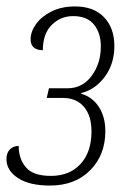

<svg xmlns="http://www.w3.org/2000/svg" viewBox="-34 -566 416 596"><path d="M121 10Q57 10 21.5 -13.5Q-14 -37 -14 -72Q-14 -91 -3.5 -102Q7 -113 24 -113Q24 -73 46.5 -46.5Q69 -20 124 -20Q182 -20 216 -57Q250 -94 250 -158Q250 -207 226.5 -234.5Q203 -262 161 -262H111L118 -292H176Q222 -292 250.5 -330.5Q279 -369 279 -422Q279 -464 257.5 -490Q236 -516 193 -516Q154 -516 126.5 -488.5Q99 -461 99 -410Q61 -411 61 -444Q61 -468 78 -491.5Q95 -515 126 -530.5Q157 -546 199 -546Q257 -546 289 -512.5Q321 -479 321 -423Q321 -368 291.5 -328Q262 -288 218 -277V-275Q253 -265 273 -234Q293 -203 293 -159Q293 -85 246 -37.5Q199 10 121 10Z"/></svg>

Font: Noto Serif ExtraCondensed ExtraLight
Style: Italic
Weight: 200
Width: 2
Italic angle: -12°
Designer: Monotype Design Team
Foundry: Monotype Imaging Inc.
Version: Version 2.014; ttfautohint (v1.8.4.7-5d5b)